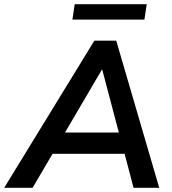

<svg xmlns="http://www.w3.org/2000/svg" viewBox="-58 -900 822 920"><path d="M-38 0 394 -705H499L705 0H582L532 -190L572 -163H158L208 -187L98 0ZM430 -566 240 -242 218 -265H545L518 -240L432 -566ZM289 -806 300 -880H645L634 -806Z"/></svg>

Font: Nunito Sans 12pt
Style: Bold Italic
Weight: 700
Italic angle: -9°
Designer: Vernon Adams
Foundry: Vernon Adams
Version: Version 3.101;gftools[0.9.27]